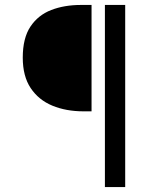

<svg xmlns="http://www.w3.org/2000/svg" viewBox="-20 -676 640 776"><path d="M318 -226Q247 -226 191.5 -249Q136 -272 104 -320Q72 -368 72 -443Q72 -522 103 -568.5Q134 -615 187 -635.5Q240 -656 307 -656H350V-226ZM404 80V-656H486V80Z"/></svg>

Font: Source Code Variable
Style: Regular
Weight: 400
Monospace: yes
Designer: Paul D. Hunt, Teo Tuominen
Foundry: Adobe Systems Incorporated
Version: Version 1.010;hotconv 1.0.106;makeotfexe 2.5.65593